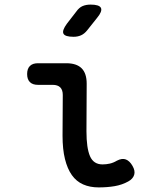

<svg xmlns="http://www.w3.org/2000/svg" viewBox="-20 -805 640 835"><path d="M356 -234Q356 -161 371.5 -125.5Q387 -90 426 -90Q442 -90 457.5 -93.5Q473 -97 488 -106Q511 -118 527.5 -111.5Q544 -105 556 -84Q569 -62 563.5 -44.5Q558 -27 538 -16Q511 -1 479 4.5Q447 10 409 10Q371 10 341.5 -3Q312 -16 292.5 -43.5Q273 -71 262.5 -113.5Q252 -156 252 -215L253 -392Q253 -414 242 -425Q231 -436 209 -436H145Q122 -436 110 -448Q98 -460 98 -483Q98 -506 110 -518Q122 -530 145 -530H268Q313 -530 335 -508Q357 -486 357 -441ZM359 -673Q347 -658 332.5 -651.5Q318 -645 300 -645Q263 -645 256 -658.5Q249 -672 271 -702L312 -755Q324 -772 339 -778.5Q354 -785 374 -785Q412 -785 419 -770.5Q426 -756 402 -727Z"/></svg>

Font: Maple Mono NL Medium
Style: Regular
Weight: 500
Monospace: yes
Designer: subframe7536
Version: Version 7.000